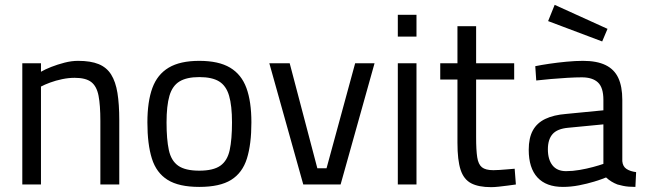

<svg xmlns="http://www.w3.org/2000/svg" viewBox="-20 -761 2663 792"><path d="M72 0V-500H149V-465Q166 -475 191.5 -485Q217 -495 246 -502.5Q275 -510 302 -510Q354 -510 387 -496.5Q420 -483 438.5 -453.5Q457 -424 464.5 -377.5Q472 -331 472 -265V0H394V-262Q394 -327 386.5 -366Q379 -405 356.5 -422.5Q334 -440 288 -440Q263 -440 236.5 -434.5Q210 -429 187 -420.5Q164 -412 149 -404V0Z M802 10Q718 10 671.5 -19Q625 -48 606.5 -107Q588 -166 588 -256Q588 -342 608.5 -398Q629 -454 676 -482Q723 -510 802 -510Q882 -510 929 -482Q976 -454 996.5 -398Q1017 -342 1017 -256Q1017 -166 998.5 -107Q980 -48 933.5 -19Q887 10 802 10ZM802 -57Q860 -57 889 -77.5Q918 -98 927.5 -142Q937 -186 937 -256Q937 -325 925 -366Q913 -407 884 -425Q855 -443 802 -443Q750 -443 720.5 -425Q691 -407 679 -366Q667 -325 667 -256Q667 -186 676.5 -142Q686 -98 715 -77.5Q744 -57 802 -57Z M1231 0 1091 -500H1175L1289 -67H1327L1445 -500H1525L1385 0Z M1621 0V-500H1698V0ZM1621 -610V-700H1698V-610Z M2006 11Q1954 11 1923.5 -5Q1893 -21 1880 -60.5Q1867 -100 1867 -172V-433H1796V-500H1867V-653H1944V-500H2101V-433H1944V-195Q1944 -142 1948.5 -112.5Q1953 -83 1968 -71Q1983 -59 2015 -59Q2025 -59 2041 -60Q2057 -61 2073.5 -62.5Q2090 -64 2103 -65L2108 0Q2094 2 2075 4.5Q2056 7 2037.5 9Q2019 11 2006 11Z M2302 10Q2233 10 2197 -29Q2161 -68 2161 -143Q2161 -192 2178 -223Q2195 -254 2229.5 -270.5Q2264 -287 2315 -291L2469 -306V-349Q2469 -400 2446.5 -421Q2424 -442 2380 -442Q2355 -442 2320.5 -440Q2286 -438 2252 -435Q2218 -432 2192 -429L2188 -488Q2212 -493 2246 -498Q2280 -503 2317 -506.5Q2354 -510 2385 -510Q2442 -510 2478 -492.5Q2514 -475 2530.5 -439.5Q2547 -404 2547 -349V-96Q2549 -74 2564.5 -64Q2580 -54 2604 -51L2601 10Q2587 10 2574 9Q2561 8 2549.5 5.5Q2538 3 2527 0Q2514 -5 2502.5 -12Q2491 -19 2480 -29Q2461 -21 2431.5 -12Q2402 -3 2368.5 3.5Q2335 10 2302 10ZM2315 -55Q2342 -55 2371 -60Q2400 -65 2426 -72Q2452 -79 2469 -85V-248L2324 -234Q2279 -230 2259.5 -208Q2240 -186 2240 -145Q2240 -103 2259 -79Q2278 -55 2315 -55ZM2464 -590 2241 -674 2268 -741 2486 -642Z"/></svg>

Font: Cairo Play
Style: Regular
Weight: 400
Designer: Mohamed Gaber, Accademia di Belle Arti di Urbino
Foundry: Kief Type Foundry, Accademia di Belle Arti di Urbino
Version: Version 3.119